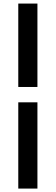

<svg xmlns="http://www.w3.org/2000/svg" viewBox="-20 -863 315 1087"><path d="M191.9 -842.8V-370.6H83.5V-842.8ZM191.9 204.6H83.5V-283.7H191.9Z"/></svg>

Font: Ufes Sans SemiBold
Style: Regular
Weight: 600
Designer: Ricardo Esteves & Filipe Motta
Foundry: ProDesignUfes - Ricardo Esteves, Filipe Motta (This is a derivative work, based on Roboto family, by Christian Robertson
Version: Version 2.0